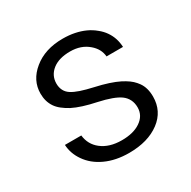

<svg xmlns="http://www.w3.org/2000/svg" viewBox="-126 -652 768 774"><g transform="rotate(-30 258.0 -264.5)"><path d="M383.3 -140.1Q383.3 -160.2 375.5 -176Q367.7 -191.9 352.5 -203.1Q323.7 -224.1 253.9 -239.3Q186 -253.4 146.5 -273.4Q127.4 -283.7 113 -295.2Q98.6 -306.6 89.8 -319.8Q71.8 -346.7 71.8 -383.3Q71.8 -444.8 124 -487.3Q176.8 -530.8 259.8 -530.8Q289.1 -530.8 314.5 -525.6Q339.8 -520.5 361.3 -510.7Q382.8 -501 400.9 -485.8Q418 -472.2 429.4 -455.6Q440.9 -439 447 -420.4Q453.1 -401.9 454.1 -380.4H377.4Q374.5 -416.5 343.8 -442.4Q310.5 -471.2 259.8 -471.2Q208 -471.2 178.2 -448.2Q147.5 -424.3 147.5 -386.2Q147.5 -368.2 154.8 -354Q162.1 -339.8 176.8 -330.6Q190.4 -321.8 214.1 -313.7Q237.8 -305.7 272.5 -297.9Q339.4 -283.2 380.4 -262.7Q388.7 -258.3 396 -253.9Q403.3 -249.5 409.7 -244.9Q416 -240.2 421.4 -235.4Q426.8 -230.5 431.4 -225.1Q436 -219.7 439.9 -214.4Q449.7 -200.7 454.3 -183.8Q459 -167 459 -146.5Q459 -79.1 405.3 -38.6Q350.6 2.4 262.7 2.4Q200.7 2.4 153.3 -19.5Q106.4 -41 80.1 -79.6Q67.9 -97.2 61.3 -116.2Q54.7 -135.3 53.7 -155.3H129.9Q134.8 -111.3 168.5 -85Q204.6 -56.6 262.7 -56.6Q289.1 -56.6 310.8 -62Q332.5 -67.4 349.1 -78.6Q383.3 -101.6 383.3 -140.1Z"/></g></svg>

Font: Vazir Light UI
Style: Light-UI
Weight: 300
Designer: Saber Rastikerdar
Foundry: Saber Rastikerdar
Version: Version 30.0.0